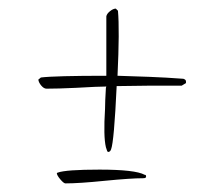

<svg xmlns="http://www.w3.org/2000/svg" viewBox="-20 -506 478 446"><path d="M231 -153Q229 -153 226 -164Q220 -189 224 -253Q224 -261 224.5 -273.5Q225 -286 226 -302L227 -305Q208 -305 157 -302Q136 -301 118.5 -300.5Q101 -300 88 -300Q82 -300 76 -307Q70 -314 69 -321L75 -326Q91 -328 129.5 -329Q168 -330 227 -330Q227 -353 227 -387.5Q227 -422 227 -468Q228 -474 235.5 -480Q243 -486 249 -486L254 -481Q258 -437 253 -330Q288 -329 327 -327.5Q366 -326 406 -323Q412 -321 412 -317V-313L402 -307H327L251 -306Q245 -177 238 -159Q236 -153 231 -153ZM132 -80Q128 -80 120 -89.5Q112 -99 112 -104L114 -105Q133 -112 211 -112Q294 -112 316 -100Q319 -100 319 -98Q321 -92 313 -92Q284 -92 223 -86Q164 -80 132 -80Z"/></svg>

Font: Oooh Baby
Style: Normal
Weight: 400
Designer: Robert E. Leuschke
Foundry: Robert E. Leuschke
Version: Version 1.011; ttfautohint (v1.8.3)